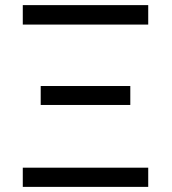

<svg xmlns="http://www.w3.org/2000/svg" viewBox="-20 -730 670 750"><path d="M69 -75H559V0H69ZM139 -394H489V-320H139ZM69 -710H559V-634H69Z"/></svg>

Font: Rising Sun
Style: Regular
Weight: 400
Designer: Matt McInerney, Pablo Impallari, Rodrigo Fuenzalida (Raleway font), Stephen Hutchings (Greek), Cristiano Sobral (main ch
Foundry: The Rising Sun Project Authors
Version: Version 4.327; ttfautohint (v1.8.4.7-5d5b-dirty)